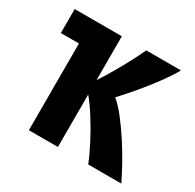

<svg xmlns="http://www.w3.org/2000/svg" viewBox="-121 -658 803 790"><g transform="rotate(30 280.0 -263.0)"><path d="M106 0V-412H20V-526H244V-318Q265 -349 287.5 -388Q310 -427 329.5 -464Q349 -501 360 -526H525Q506 -492 475.5 -450.5Q445 -409 411 -368.5Q377 -328 346 -295Q372 -273 400.5 -236.5Q429 -200 456.5 -157.5Q484 -115 507 -73.5Q530 -32 545 0H388Q373 -38 348 -86Q323 -134 295 -178Q267 -222 244 -249V0Z"/></g></svg>

Font: Ubuntu Sans Mono
Style: Regular
Weight: 400
Monospace: yes
Designer: Dalton Maag Ltd
Foundry: Dalton Maag Ltd
Version: Version 1.006